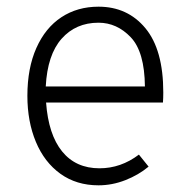

<svg xmlns="http://www.w3.org/2000/svg" viewBox="-20 -543 565 575"><path d="M62 -256Q62 -339 89 -399.5Q116 -460 164 -491.5Q212 -523 275 -523Q362 -523 415.5 -458.5Q469 -394 469 -266Q469 -249 468 -236H118Q125 -140 166 -89.5Q207 -39 278 -39Q342 -39 396 -80L425 -44Q395 -19 355.5 -3.5Q316 12 275 12Q209 12 161 -22.5Q113 -57 87.5 -118Q62 -179 62 -256ZM414 -284Q413 -388 371.5 -431.5Q330 -475 275 -475Q207 -475 164.5 -427Q122 -379 117 -284Z"/></svg>

Font: Overpass ExtraLight
Style: Regular
Weight: 200
Designer: Delve Withrington, Thomas Jockin
Foundry: Delve Fonts
Version: Version 3.000;DELV;Overpass